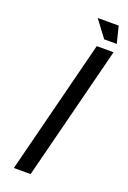

<svg xmlns="http://www.w3.org/2000/svg" viewBox="-152 -844 599 896"><g transform="rotate(20 147.5 -396.0)"><path d="M125 0H41.7L210.8 -666.7H294.2ZM295 -708.3H232.5L170 -791.7H274.2Z"/></g></svg>

Font: Yulong
Style: Italic
Weight: 400
Italic angle: -14.25°
Designer: GGBotNet
Foundry: f0n7.com
Version: 1.00